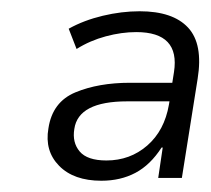

<svg xmlns="http://www.w3.org/2000/svg" viewBox="-20 -733 374 341"><path d="M160 -412Q111 -412 85 -438.5Q59 -465 66 -505Q73 -552 114 -569Q155 -586 211 -586H286L289 -605Q300 -676 222 -676Q196 -676 168 -668.5Q140 -661 116 -646L102 -682Q129 -697 162.5 -705Q196 -713 228 -713Q287 -713 314 -684Q341 -655 331 -593L303 -417H261L269 -471H267Q247 -440 220.5 -426Q194 -412 160 -412ZM169 -448Q211 -448 241.5 -474.5Q272 -501 280 -547L281 -553H206Q119 -553 112 -504Q108 -480 121.5 -464Q135 -448 169 -448Z"/></svg>

Font: Mulish Light
Style: Italic
Weight: 300
Italic angle: -9°
Designer: Vernon Adams
Foundry: Vernon Adams
Version: Version 3.603; ttfautohint (v1.8.3)